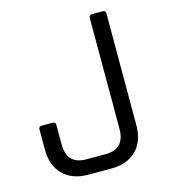

<svg xmlns="http://www.w3.org/2000/svg" viewBox="-99 -722 703 801"><g transform="rotate(-15 252.5 -321.5)"><path d="M373 -643H418Q431 -643 431 -630V-148Q431 -78 391.5 -39Q352 0 284 0H184Q115 0 75.5 -39.5Q36 -79 36 -148V-234Q36 -248 50 -248H95Q109 -248 109 -234V-151Q109 -64 193 -64H275Q359 -64 359 -151V-629Q359 -643 373 -643Z"/></g></svg>

Font: Rajdhani Medium
Style: Regular
Weight: 500
Designer: Satya Rajpurohit, Jyotish Sonowal
Foundry: Indian Type Foundry
Version: Version 1.201 February 1, 2022